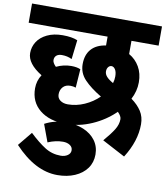

<svg xmlns="http://www.w3.org/2000/svg" viewBox="-130 -767 1087 1260"><g transform="rotate(10 413.0 -137.0)"><path d="M665 -549V-461Q709 -436 734.5 -392Q760 -348 760 -289Q760 -230 731 -175Q774 -144 798 -107Q822 -70 822 -20Q822 92 749 207L596 126Q640 75 661.5 40Q683 5 683 -30Q683 -50 658 -75Q594 -12 508.5 25.5Q423 63 336 63Q226 63 161 10.5Q96 -42 96 -133Q96 -183 123 -224Q24 -285 24 -355Q24 -396 46 -430.5Q68 -465 111.5 -486Q155 -507 215 -507Q277 -507 314 -491L299 -363Q269 -378 232 -378Q209 -378 196 -367Q183 -356 183 -336Q183 -318 206 -295Q254 -318 305 -318Q343 -318 367 -307L358 -183Q342 -189 322 -189Q290 -189 272.5 -169.5Q255 -150 255 -121Q255 -95 275 -80.5Q295 -66 325 -66Q382 -66 436 -90Q490 -114 531 -154Q459 -197 417.5 -240.5Q376 -284 376 -343Q376 -406 409.5 -443.5Q443 -481 506 -490V-549H-20V-677H846V-549ZM594 -255Q601 -276 601 -300Q601 -330 590.5 -346.5Q580 -363 565 -363Q553 -363 544 -352Q535 -341 535 -323Q535 -304 550 -287.5Q565 -271 594 -255Z M50 253 127 159Q185 214 232.5 244Q280 274 338 274Q365 274 384 261Q403 248 403 227Q403 206 384.5 193.5Q366 181 338 181Q289 181 238 203L195 87Q261 52 338 52Q402 52 453 73.5Q504 95 533 134.5Q562 174 562 227Q562 280 533.5 319.5Q505 359 454 381Q403 403 338 403Q190 403 50 253Z"/></g></svg>

Font: Martel Sans Black
Style: Regular
Weight: 900
Designer: Dan Reynolds and Mathieu Réguer
Foundry: Dan Reynolds and Mathieu Réguer
Version: Version 1.002; ttfautohint (v1.1) -l 5 -r 5 -G 72 -x 0 -D la